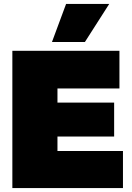

<svg xmlns="http://www.w3.org/2000/svg" viewBox="-20 -959 671 979"><path d="M43 0V-700H589V-508H273V-436H562V-263H273V-189H607V0ZM245 -745 317 -939H537L413 -745Z"/></svg>

Font: Georama Black
Style: Regular
Weight: 900
Designer: Jean-Baptiste Levee
Foundry: Production Type
Version: Version 1.001